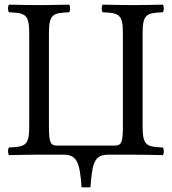

<svg xmlns="http://www.w3.org/2000/svg" viewBox="-20 -667 740 828"><path d="M148 0H255C315 0 324 40 332 141H370C378 41 384 0 447 0H553C589 0 637 1 682 2C688 -4 688 -25 682 -31C612 -34 595 -39 595 -122V-523C595 -606 612 -611 682 -614C688 -620 688 -641 682 -647C638 -646 591 -645 552 -645C519 -645 470 -646 423 -647C417 -641 417 -620 423 -614C493 -611 510 -606 510 -523V-122C510 -54 504 -39 474 -39H228C199 -39 191 -48 191 -122V-523C191 -606 208 -611 278 -614C284 -620 284 -641 278 -647C231 -646 183 -645 149 -645C111 -645 63 -646 19 -647C13 -641 13 -620 19 -614C89 -611 106 -606 106 -523V-122C106 -39 89 -34 19 -31C13 -25 13 -4 19 2C64 1 112 0 148 0Z"/></svg>

Font: Libertinus Math
Style: Regular
Weight: 400
Designer: Philipp H. Poll, Khaled Hosny
Foundry: Caleb Maclennan
Version: Version 7.050;RELEASE